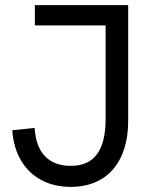

<svg xmlns="http://www.w3.org/2000/svg" viewBox="-20 -717 592 749"><path d="M28 -209 115 -218Q120 -143.5 156.2 -106.8Q192.5 -70 256 -70Q326 -70 359 -116.2Q392 -162.5 392 -252V-618H116V-697H480V-247Q480 -166 453.5 -107.8Q427 -49.5 376.5 -18.8Q326 12 256 12Q191.5 12 141.5 -14.5Q91.5 -41 62 -91Q32.5 -141 28 -209Z"/></svg>

Font: HK Grotesk
Style: Regular
Weight: 400
Designer: Alfredo Marco Pradil
Foundry: Hanken Design Co.
Version: Version 3.001